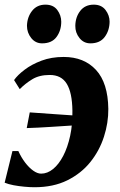

<svg xmlns="http://www.w3.org/2000/svg" viewBox="-20 -795 515 826"><path d="M254 -550Q341.5 -550 393 -494.2Q444.5 -438.5 446 -326.5Q446.5 -266.5 427.2 -206.8Q408 -147 368.8 -98Q329.5 -49 269.5 -19.2Q209.5 10.5 128.5 10.5Q108.5 10.5 84.5 8.2Q60.5 6 38.2 1.8Q16 -2.5 0 -9L33.5 -145H59Q71.5 -117.5 88.2 -95.5Q105 -73.5 123 -60.8Q141 -48 157 -48Q184 -48 208.5 -68Q233 -88 252 -124.5Q271 -161 281.8 -210.5Q292.5 -260 291.5 -319Q290.5 -396.5 267.2 -434.5Q244 -472.5 194 -472.5Q149 -472.5 118.8 -454Q88.5 -435.5 65 -411.5L40.5 -450.5Q55.5 -472 85.8 -495Q116 -518 158.5 -534Q201 -550 254 -550ZM95 -244 108 -311.5Q163.5 -307.5 214 -304Q264.5 -300.5 323 -296.5L313.5 -256.5Q249 -252.5 196.8 -249Q144.5 -245.5 95 -244ZM161 -608.5Q132.5 -608.5 114.2 -631.5Q96 -654.5 96 -684Q97 -721.5 118 -748.2Q139 -775 175.5 -775Q209.5 -775 226.5 -752Q243.5 -729 243.5 -701.5Q243.5 -663.5 223.2 -636Q203 -608.5 161 -608.5ZM369 -608.5Q340 -608.5 321.8 -631.5Q303.5 -654.5 304 -684Q304.5 -721.5 325.2 -748.2Q346 -775 383.5 -775Q416.5 -775 434 -752Q451.5 -729 451.5 -701.5Q451 -663.5 430.5 -636Q410 -608.5 369 -608.5Z"/></svg>

Font: Merriweather 60pt ExtraBold
Style: Italic
Weight: 800
Italic angle: -7.8°
Version: Version 2.101